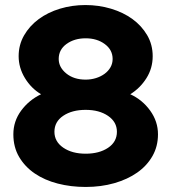

<svg xmlns="http://www.w3.org/2000/svg" viewBox="-20 -731 680 762"><path d="M320 11Q261 11 209 -2.5Q157 -16 118 -42.5Q79 -69 56 -108Q33 -147 33 -198Q33 -250 64 -292Q95 -334 143 -357Q104 -380 79 -421Q54 -462 54 -508Q54 -553 75.5 -590.5Q97 -628 133.5 -655Q170 -682 218 -696.5Q266 -711 319 -711Q372 -711 420.5 -696.5Q469 -682 505.5 -655.5Q542 -629 564 -591.5Q586 -554 586 -508Q586 -460 561 -420.5Q536 -381 497 -357Q545 -335 576 -292Q607 -249 607 -198Q607 -150 585 -111.5Q563 -73 524.5 -46Q486 -19 433.5 -4Q381 11 320 11ZM320 -415Q341 -415 360.5 -421Q380 -427 395 -438Q410 -449 418.5 -464Q427 -479 427 -497Q427 -533 396 -556Q365 -579 320 -579Q275 -579 244 -556.5Q213 -534 213 -497Q213 -464 243 -439.5Q273 -415 320 -415ZM320 -121Q374 -121 409 -144.5Q444 -168 444 -208Q444 -247 409 -271Q374 -295 320 -295Q266 -295 231 -271.5Q196 -248 196 -208Q196 -169 231 -145Q266 -121 320 -121Z"/></svg>

Font: Rosa Sans Black
Style: Regular
Weight: 900
Designer: Pentagram / MCKL
Foundry: Pentagram / MCKL
Version: Version 1.005;September 16, 2019;FontCreator 11.5.0.2425 64-